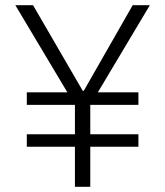

<svg xmlns="http://www.w3.org/2000/svg" viewBox="-20 -718 635 738"><path d="M512 -154H327V0H268V-154H83V-202H268V-315H83V-363H239L39 -698H107L298 -369H302L490 -698H556L356 -363H512V-315H327V-202H512Z"/></svg>

Font: IBM Plex Sans Light
Style: Regular
Weight: 300
Designer: Mike Abbink, Paul van der Laan, Pieter van Rosmalen
Foundry: Bold Monday
Version: Version 3.0